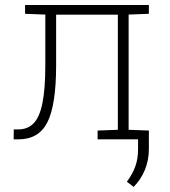

<svg xmlns="http://www.w3.org/2000/svg" viewBox="-20 -548 668 755"><path d="M33.7 0 34.2 -39.1H51.8Q88.4 -39.1 111.8 -62.7Q135.3 -86.4 146.7 -141.8Q158.2 -197.3 158.2 -291.5V-490.7L78.6 -493.7V-528.3H485.8H565.4V-493.7L485.8 -490.7V-37.6L565.4 -34.7V0H363.8V-34.7L443.4 -37.6V-490.2H200.7V-291.5Q200.7 -135.7 166.7 -67.9Q132.8 0 52.2 0ZM505.4 187 479 166.5Q501.5 135.7 512.2 106Q522.9 76.2 522.9 39.1V-28.3H565.4V38.1Q565.4 82 549.6 120.4Q533.7 158.7 505.4 187Z"/></svg>

Font: Roboto Slab ExtraLight
Style: Regular
Weight: 250
Designer: Google
Version: Version 2.000; ttfautohint (v1.8.1.43-b0c9)